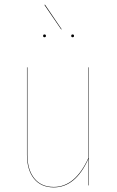

<svg xmlns="http://www.w3.org/2000/svg" viewBox="-20 -812 511 841"><path d="M176.8 -792 250 -684.1 248 -683.1 174.8 -790ZM174.8 -661.1Q181.2 -661.1 181.2 -654.8Q181.2 -648.9 174.8 -648.9Q168.9 -648.9 168.9 -654.8Q168.9 -661.1 174.8 -661.1ZM297.9 -661.1Q304.2 -661.1 304.2 -654.8Q304.2 -648.9 297.9 -648.9Q292 -648.9 292 -654.8Q292 -661.1 297.9 -661.1ZM369.1 -517.1V0H367.2V-116.2Q311 8.8 215.8 8.8Q159.7 8.8 128.9 -29.3Q98.1 -67.4 98.1 -133.8V-517.1H100.1V-133.8Q100.1 -68.4 130.4 -30.8Q160.6 6.8 215.8 6.8Q309.6 6.8 367.2 -120.1V-517.1Z"/></svg>

Font: Fira Sans Compressed Two
Style: Regular
Weight: 100
Width: 1
Designer: Carrois Corporate & Edenspiekermann AG
Foundry: Carrois Corporate GbR & Edenspiekermann AG
Version: Version 4.203;PS 004.203;hotconv 1.0.88;makeotf.lib2.5.64775